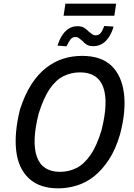

<svg xmlns="http://www.w3.org/2000/svg" viewBox="-20 -1019 731 1048"><path d="M298 9Q196 9 138 -45Q80 -99 68.5 -195.5Q57 -292 89 -421Q115 -502 151 -558Q187 -614 231.5 -648.5Q276 -683 325 -698.5Q374 -714 428 -714Q532 -714 588 -660.5Q644 -607 656.5 -510Q669 -413 635 -285Q611 -203 574 -147Q537 -91 493.5 -56.5Q450 -22 399.5 -6.5Q349 9 298 9ZM308 -81Q356 -81 397.5 -102Q439 -123 473.5 -172.5Q508 -222 534 -308Q573 -462 543.5 -543Q514 -624 416 -624Q369 -624 327 -603.5Q285 -583 251.5 -534Q218 -485 191 -399Q152 -244 181.5 -162.5Q211 -81 308 -81ZM327 -933 337 -999H614L604 -933ZM489 -767Q465 -767 451.5 -776.5Q438 -786 428 -797Q419 -804 411.5 -810.5Q404 -817 391 -817Q375 -817 364.5 -803.5Q354 -790 343 -766L294 -770Q304 -802 319 -825.5Q334 -849 355 -862.5Q376 -876 403 -876Q427 -876 441.5 -866Q456 -856 465 -846Q474 -839 483 -832.5Q492 -826 503 -826Q520 -826 530.5 -840Q541 -854 549 -877L600 -874Q586 -824 557.5 -795.5Q529 -767 489 -767Z"/></svg>

Font: Nunito Sans 7pt Condensed SemiBold
Style: Italic
Weight: 600
Width: 3
Italic angle: -9°
Designer: Vernon Adams
Foundry: Vernon Adams
Version: Version 3.101;gftools[0.9.27]